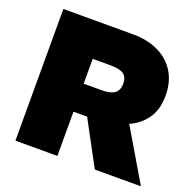

<svg xmlns="http://www.w3.org/2000/svg" viewBox="-123 -830 979 959"><g transform="rotate(20 366.0 -350.0)"><path d="M55 0V-700H425Q504 -700 562 -671.5Q620 -643 651.5 -591Q683 -539 683 -468Q683 -399 655 -354Q627 -309 580 -283Q533 -257 475.5 -246Q418 -235 360 -235H278V0ZM477 0 343 -249 553 -286 722 0ZM278 -384H375Q421 -384 442.5 -400.5Q464 -417 464 -451Q464 -486 443 -501Q422 -516 375 -516H278Z"/></g></svg>

Font: REM Black
Style: Regular
Weight: 900
Designer: Octavio Pardo
Foundry: Ashler Design
Version: Version 1.005;gftools[0.9.28]